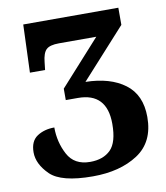

<svg xmlns="http://www.w3.org/2000/svg" viewBox="-82 -782 745 861"><g transform="rotate(-10 291.0 -351.5)"><path d="M272 11Q396 11 477 -42Q558 -95 558 -209Q558 -310 491 -360Q424 -410 312 -412L515 -636V-714H82L74 -496H143L147 -531Q151 -572 167 -587.5Q183 -603 225 -603H395L211 -399V-347H266Q398 -347 398 -206Q398 -122 364.5 -88.5Q331 -55 271 -55Q199 -55 169 -111.5Q139 -168 139 -235Q93 -235 60.5 -213.5Q28 -192 28 -141Q28 -88 78 -38.5Q128 11 272 11Z"/></g></svg>

Font: Noto Serif SemiCondensed Extra
Style: Regular
Weight: 800
Width: 4
Designer: Monotype Design Team
Foundry: Monotype Imaging Inc.
Version: Version 1.002